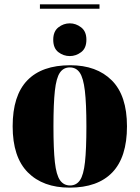

<svg xmlns="http://www.w3.org/2000/svg" viewBox="-20 -850 641 880"><path d="M163 -810V-830H436V-810ZM300 -593Q271 -593 247.5 -611Q224 -629 224 -668Q224 -706 247.5 -724.5Q271 -743 300 -743Q328 -743 352 -724.5Q376 -706 376 -668Q376 -629 352 -611Q328 -593 300 -593ZM299 10Q177 10 107.5 -60Q38 -130 38 -271Q38 -412 105 -481.5Q172 -551 302 -551Q423 -551 492.5 -481.5Q562 -412 562 -271Q562 -130 495 -60Q428 10 299 10ZM301 0Q330 0 346.5 -24Q363 -48 369.5 -107Q376 -166 376 -271Q376 -375 369 -434Q362 -493 345.5 -517Q329 -541 300 -541Q271 -541 254.5 -517Q238 -493 231.5 -434Q225 -375 225 -271Q225 -166 231.5 -107Q238 -48 255 -24Q272 0 301 0Z"/></svg>

Font: Noto Serif Display SemiCondensed Black
Style: Regular
Weight: 900
Width: 4
Designer: Monotype Design Team
Foundry: Monotype Imaging Inc.
Version: Version 2.009